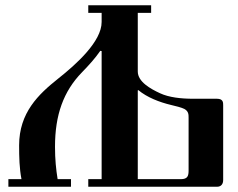

<svg xmlns="http://www.w3.org/2000/svg" viewBox="-20 -713 907 733"><path d="M12 0H251V-29H200C194 -66 190 -104 190 -153C190 -274 222 -364 293 -437C322 -467 342 -489 363 -519L368 -518V-29H317V0H808C824 0 832 -10 832 -26V-311C832 -322 832 -336 808 -336H717C672 -336 625 -341 591 -357C554 -374 506 -401 506 -440V-664H557V-693H317V-664H368V-629C368 -555 273 -469 201 -412C127 -353 53 -283 53 -158C53 -113 54 -70 62 -29H12ZM506 -29V-368L508 -369C542 -341 588 -323 634 -312C648 -309 675 -302 684 -297C700 -288 700 -276 700 -263V-63C700 -42 697 -29 670 -29Z"/></svg>

Font: Monomakh Unicode
Style: Regular
Weight: 400
Version: Version 1.2